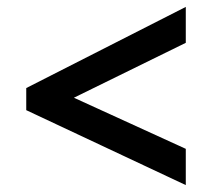

<svg xmlns="http://www.w3.org/2000/svg" viewBox="-20 -611 613 556"><path d="M56 -356 518 -591V-487L194 -328L518 -180V-75L56 -292Z"/></svg>

Font: Noto Sans Oriya SemiBold
Style: Regular
Weight: 600
Version: Version 2.003